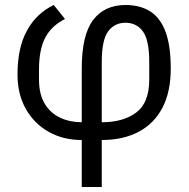

<svg xmlns="http://www.w3.org/2000/svg" viewBox="-20 -548 755 768"><path d="M307 200V12Q233 12 175 -20.5Q117 -53 83.5 -112Q50 -171 50 -250Q50 -357 88 -426Q126 -495 195 -528L240 -472Q186 -445 161 -397.5Q136 -350 136 -269V-230Q136 -171 159 -133Q182 -95 221 -77Q260 -59 307 -59V-274Q307 -408 352.5 -468Q398 -528 482 -528Q541 -528 581.5 -502Q622 -476 642.5 -420Q663 -364 663 -274Q663 -181 630 -117.5Q597 -54 535 -21Q473 12 387 12V200ZM387 -299V-59Q473 -59 525 -98Q577 -137 577 -230V-299Q577 -388 551.5 -422.5Q526 -457 482 -457Q438 -457 412.5 -422.5Q387 -388 387 -299Z"/></svg>

Font: IBM Plex Sans
Style: Regular
Weight: 400
Designer: Mike Abbink, Paul van der Laan, Pieter van Rosmalen
Foundry: Bold Monday
Version: Version 3.201